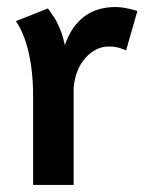

<svg xmlns="http://www.w3.org/2000/svg" viewBox="-20 -525 410 545"><path d="M289 -393Q252 -393 223 -361Q194 -329 189 -276V0H74V-252Q74 -349 49 -418Q38 -447 25 -465L116 -501L135 -474Q156 -438 164 -397Q202 -505 308 -505Q327 -505 351 -499L370 -494L338 -382Q337 -382 325 -387Q309 -393 289 -393Z"/></svg>

Font: Amaranth
Style: Regular
Weight: 400
Designer: Gesine Todt
Foundry: Gesine Todt
Version: Version 1.000